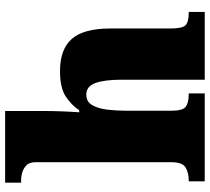

<svg xmlns="http://www.w3.org/2000/svg" viewBox="-54 -746 800 731"><g transform="rotate(-90 345.5 -380.0)"><path d="M21 0V-61H25Q54 -61 74 -73Q94 -85 94 -128V-643Q94 -668 81.5 -679.5Q69 -691 54 -695Q39 -699 31 -699H16V-760H289V-622Q289 -581 287.5 -542.5Q286 -504 284 -478H292Q310 -506 343 -528.5Q376 -551 441 -551Q524 -551 563.5 -506Q603 -461 603 -360V-131Q603 -85 615.5 -73Q628 -61 662 -61H666V0H408V-317Q408 -381 395.5 -416Q383 -451 351 -451Q324 -451 311 -428Q298 -405 294 -370.5Q290 -336 290 -301V-125Q290 -85 304.5 -73Q319 -61 352 -61H356V0Z"/></g></svg>

Font: Noto Serif Devanagari Black
Style: Regular
Weight: 900
Designer: Universal Thirst, Indian Type Foundry and the Monotype Design Team
Foundry: Monotype Imaging Inc.
Version: Version 2.004; ttfautohint (v1.8.4.7-5d5b)